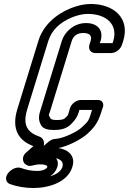

<svg xmlns="http://www.w3.org/2000/svg" viewBox="-20 -718 648 966"><path d="M162 63H161ZM200 16C205 -4 198 -23 180 -30C119 -51 92 -87 117 -168L223 -512C240 -566 280 -605 343 -631C372 -642 396 -648 421 -648C520 -648 574 -591 550 -512L546 -501H482L486 -512C503 -568 469 -602 413 -602C351 -602 304 -556 291 -512L181 -155C176 -139 172 -118 184 -93C194 -69 222 -64 251 -64C280 -64 311 -68 335 -91C357 -112 369 -129 377 -156L379 -165H443C426 -109 428 -111 389 -75C369 -57 303 -22 258 -19C243 -19 230 -10 221 -2ZM261 78C291 85 300 101 294 122C288 141 269 158 232 169C250 157 262 142 268 123C274 105 271 88 261 78ZM332 -173 327 -156C319 -131 326 -142 304 -121C303 -120 293 -114 266 -114C239 -114 235 -120 233 -124C222 -144 225 -136 231 -155L341 -512C347 -532 364 -552 398 -552C434 -552 443 -536 436 -512L430 -494C423 -470 436 -451 460 -451H538C562 -451 587 -470 594 -494L600 -512C635 -627 553 -698 436 -698C403 -698 371 -690 337 -677C258 -645 196 -588 173 -512L67 -168C36 -66 76 -9 148 17L113 48C83 73 99 101 105 106C120 117 125 119 142 115C159 111 167 109 181 109C217 109 219 119 218 123C217 126 205 142 168 142C134 142 111 136 85 127C65 120 39 132 23 150C0 177 12 202 30 208C63 220 104 228 148 228C229 228 321 197 344 122C362 64 321 34 274 27C329 15 388 -17 420 -45C465 -87 476 -110 494 -168L498 -179C504 -199 493 -215 473 -215H387C364 -215 339 -196 332 -173Z"/></svg>

Font: DIN Rundschrift
Style: BreitKontKu
Weight: 400
Width: 7
Version: Version 1.027